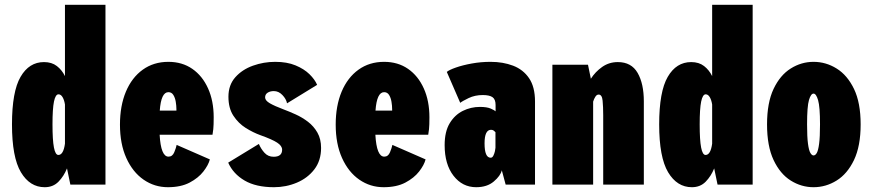

<svg xmlns="http://www.w3.org/2000/svg" viewBox="-20 -770 3640 801"><path d="M166.5 11Q104.5 11 67.2 -51.5Q30 -114 30 -251Q30 -388 65.8 -449.5Q101.5 -511 163.5 -511Q196 -511 217.2 -494.5Q238.5 -478 251 -452.5V-750H420V0H273.5L259.5 -67.5Q246.5 -35 224 -12Q201.5 11 166.5 11ZM199 -251Q199 -185.5 205 -154.5Q211 -123.5 223.5 -123.5Q244.5 -123.5 251 -170.5V-334Q248 -353 241 -364.8Q234 -376.5 224 -376.5Q211.5 -376.5 205.2 -346.5Q199 -316.5 199 -251Z M680.5 11Q624.5 11 579 -20.5Q533.5 -52 507 -110.8Q480.5 -169.5 480.5 -250Q480.5 -328.5 505.2 -387.5Q530 -446.5 575.5 -479.2Q621 -512 682.5 -512Q740 -512 782.2 -482.8Q824.5 -453.5 848 -401.2Q871.5 -349 871.5 -280.5Q871.5 -247.5 869.8 -231.2Q868 -215 866.5 -208H646Q651 -116.5 683 -116.5Q699.5 -116.5 707 -134.8Q714.5 -153 717 -165.5L855.5 -105Q849.5 -81.5 828.5 -54.5Q807.5 -27.5 771 -8.2Q734.5 11 680.5 11ZM682.5 -385.5Q652 -385.5 646.5 -308.5H716V-314Q716 -329 713.2 -345.5Q710.5 -362 703.2 -373.8Q696 -385.5 682.5 -385.5Z M1123 11Q1048 11 1000.5 -16.8Q953 -44.5 932 -91.5L1060 -169.5Q1068.5 -149 1083.5 -132.5Q1098.5 -116 1121.5 -116Q1157 -116 1157 -145.5Q1157 -161.5 1136.2 -175Q1115.5 -188.5 1066.5 -206Q1036 -217 1005.2 -236.2Q974.5 -255.5 953.8 -287Q933 -318.5 933 -366.5Q933 -415.5 961.8 -447.8Q990.5 -480 1035.2 -496Q1080 -512 1128 -512Q1177.5 -512 1213 -497.2Q1248.5 -482.5 1271 -460.5Q1293.5 -438.5 1303 -416L1177.5 -339Q1174 -357 1158.2 -373.5Q1142.5 -390 1122.5 -390Q1107 -390 1096.5 -383.2Q1086 -376.5 1086 -363.5Q1086 -350.5 1106 -339Q1126 -327.5 1162 -314Q1186 -305 1213.2 -292.8Q1240.5 -280.5 1264.8 -262Q1289 -243.5 1304.2 -216.8Q1319.5 -190 1319.5 -153Q1319.5 -100 1291.5 -63.5Q1263.5 -27 1218.5 -8Q1173.5 11 1123 11Z M1580.5 11Q1524.5 11 1479 -20.5Q1433.5 -52 1407 -110.8Q1380.5 -169.5 1380.5 -250Q1380.5 -328.5 1405.2 -387.5Q1430 -446.5 1475.5 -479.2Q1521 -512 1582.5 -512Q1640 -512 1682.2 -482.8Q1724.5 -453.5 1748 -401.2Q1771.5 -349 1771.5 -280.5Q1771.5 -247.5 1769.8 -231.2Q1768 -215 1766.5 -208H1546Q1551 -116.5 1583 -116.5Q1599.5 -116.5 1607 -134.8Q1614.5 -153 1617 -165.5L1755.5 -105Q1749.5 -81.5 1728.5 -54.5Q1707.5 -27.5 1671 -8.2Q1634.5 11 1580.5 11ZM1582.5 -385.5Q1552 -385.5 1546.5 -308.5H1616V-314Q1616 -329 1613.2 -345.5Q1610.5 -362 1603.2 -373.8Q1596 -385.5 1582.5 -385.5Z M1966.5 11Q1909 11 1872 -36.8Q1835 -84.5 1835 -164.5Q1835 -221 1856.2 -256Q1877.5 -291 1911 -307.5Q1944.5 -324 1982 -324Q2011.5 -324 2027.8 -316.8Q2044 -309.5 2047.5 -305.5V-332Q2047.5 -355.5 2034.8 -364.5Q2022 -373.5 1994 -373.5Q1961.5 -373.5 1935 -360.8Q1908.5 -348 1900 -341L1844 -470Q1854 -478.5 1881.8 -488.2Q1909.5 -498 1947.8 -505Q1986 -512 2026.5 -512Q2078.5 -512 2120.5 -496Q2162.5 -480 2187.2 -443.8Q2212 -407.5 2212 -346.5V0H2089.5L2073.5 -59.5Q2068 -36.5 2040 -12.8Q2012 11 1966.5 11ZM2027 -112Q2034 -112 2038.2 -120.5Q2042.5 -129 2044.8 -139.2Q2047 -149.5 2047 -153.5V-218.5Q2045 -221 2040.2 -224.8Q2035.5 -228.5 2028.5 -228.5Q2001.5 -228.5 2001.5 -172Q2001.5 -112 2027 -112Z M2284.5 0V-500H2433L2445 -441.5Q2463.5 -470.5 2492.2 -490.8Q2521 -511 2557.5 -511Q2614 -511 2640 -466Q2666 -421 2666 -347V0H2496.5V-289Q2496.5 -324.5 2494 -350Q2491.5 -375.5 2477.5 -375.5Q2469.5 -375.5 2463.8 -366.5Q2458 -357.5 2454.5 -346V0Z M2866.5 11Q2804.5 11 2767.2 -51.5Q2730 -114 2730 -251Q2730 -388 2765.8 -449.5Q2801.5 -511 2863.5 -511Q2896 -511 2917.2 -494.5Q2938.5 -478 2951 -452.5V-750H3120V0H2973.5L2959.5 -67.5Q2946.5 -35 2924 -12Q2901.5 11 2866.5 11ZM2899 -251Q2899 -185.5 2905 -154.5Q2911 -123.5 2923.5 -123.5Q2944.5 -123.5 2951 -170.5V-334Q2948 -353 2941 -364.8Q2934 -376.5 2924 -376.5Q2911.5 -376.5 2905.2 -346.5Q2899 -316.5 2899 -251Z M3374 11Q3323 11 3278.8 -16.8Q3234.5 -44.5 3207.2 -102.5Q3180 -160.5 3180 -251Q3180 -341.5 3207.2 -399Q3234.5 -456.5 3278.8 -484.2Q3323 -512 3374 -512Q3425.5 -512 3470.2 -484.2Q3515 -456.5 3542.8 -399Q3570.5 -341.5 3570.5 -251Q3570.5 -160.5 3542.8 -102.5Q3515 -44.5 3470.2 -16.8Q3425.5 11 3374 11ZM3374 -121.5Q3381.5 -121.5 3387.5 -131.8Q3393.5 -142 3397.2 -170Q3401 -198 3401 -251Q3401 -324.5 3393 -352Q3385 -379.5 3374 -379.5Q3363 -379.5 3355 -353Q3347 -326.5 3347 -251Q3347 -198.5 3350.8 -170.5Q3354.5 -142.5 3360.8 -132Q3367 -121.5 3374 -121.5Z"/></svg>

Font: Trispace Condensed ExtraBold
Style: Regular
Weight: 800
Width: 3
Designer: Tyler Finck
Foundry: Etcetera Type Company
Version: Version 1.210; ttfautohint (v1.8.3)